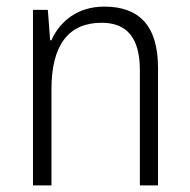

<svg xmlns="http://www.w3.org/2000/svg" viewBox="-20 -655 576 582"><path d="M296 -635C215 -635 161 -590 136 -533H132L125 -625H80V-93H136V-385C136 -520 189 -586 288 -586C364 -586 404 -541 404 -442V-93H459V-449C459 -577 402 -635 296 -635Z"/></svg>

Font: Noto Sans Kannada UI SemiCondensed Light
Style: Regular
Weight: 300
Width: 4
Designer: Jelle Bosma - Monotype Design Team
Foundry: Monotype Imaging Inc.
Version: Version 2.005